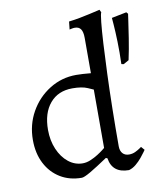

<svg xmlns="http://www.w3.org/2000/svg" viewBox="-84 -809 740 888"><g transform="rotate(-10 285.5 -365.0)"><path d="M511 -475 500 -477Q502 -532 500.5 -582Q499 -632 496.5 -663.5Q494 -695 494 -695L564 -709L571 -701Q571 -701 566.5 -669.5Q562 -638 554.5 -589Q547 -540 536 -489ZM450 12Q372 12 361 -59L354 -62Q302 -27 271 -9Q240 9 229 9Q172 9 128.5 -17.5Q85 -44 60.5 -91.5Q36 -139 36 -202Q36 -274 69.5 -333.5Q103 -393 160 -428.5Q217 -464 285 -464Q299 -464 316 -463Q333 -462 354 -460V-626Q354 -654 345 -667Q336 -680 317 -680Q309 -680 300.5 -678Q292 -676 292 -676L296 -713Q322 -716 348 -721Q374 -726 396 -731Q418 -736 431 -739Q444 -742 444 -742L450 -729Q446 -722 442 -684Q438 -646 434.5 -584Q431 -522 428 -444.5Q425 -367 423.5 -280Q422 -193 422 -105Q422 -83 433 -71Q444 -59 463 -59Q479 -59 492.5 -65.5Q506 -72 514.5 -78Q523 -84 523 -84L537 -68Q537 -68 530 -58Q523 -48 511 -33.5Q499 -19 483.5 -6Q468 7 450 12ZM245 -56Q263 -56 282 -64Q301 -72 317.5 -82.5Q334 -93 344 -101Q354 -109 354 -109V-383Q354 -383 328 -394.5Q302 -406 257 -406Q190 -406 151.5 -360.5Q113 -315 113 -236Q113 -186 130.5 -145Q148 -104 178 -80Q208 -56 245 -56Z"/></g></svg>

Font: Alegreya
Style: Regular
Weight: 400
Designer: Juan Pablo del Peral
Foundry: Huerta Tipografica
Version: Version 2.009